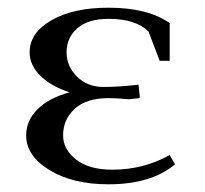

<svg xmlns="http://www.w3.org/2000/svg" viewBox="-20 -472 532 499"><path d="M48 -120Q48 -159 78 -188.5Q108 -218 161 -232Q112 -248 84.5 -275.5Q57 -303 57 -336Q57 -387 114 -419.5Q171 -452 262 -452Q364 -452 421 -412V-314H395L366 -390Q333 -423 262 -423Q209 -423 181 -398.5Q153 -374 153 -336Q153 -300 180 -273Q207 -246 249 -246Q290 -246 340 -252L343 -224V-217L315 -214Q284 -217 262 -217Q205 -217 174.5 -189.5Q144 -162 144 -120Q144 -84 177.5 -57.5Q211 -31 272 -31Q353 -31 421 -69L435 -45Q373 7 262 7Q169 7 108.5 -30Q48 -67 48 -120Z"/></svg>

Font: Dihjauti
Style: Bold
Weight: 700
Designer: T. Christopher White
Version: Version 3.0.0